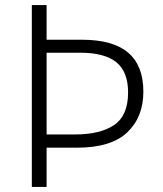

<svg xmlns="http://www.w3.org/2000/svg" viewBox="-20 -734 640 754"><path d="M105 0V-714H163V-578H301Q424 -578 483.5 -527Q543 -476 543 -374Q543 -274 479.5 -214Q416 -154 282 -154H163V0ZM275 -206Q373 -206 428 -243Q483 -280 483 -371Q483 -452 437 -489.5Q391 -527 294 -527H163V-206Z"/></svg>

Font: Noto Sans Mono Light
Style: Regular
Weight: 300
Designer: Monotype Design Team
Foundry: Monotype Imaging Inc.
Version: Version 2.014; ttfautohint (v1.8.4.7-5d5b)